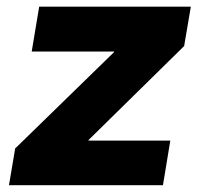

<svg xmlns="http://www.w3.org/2000/svg" viewBox="-20 -542 590 562"><path d="M6.3 0 24.4 -107.4 314 -389.6V-391.1H72.8L94.7 -522.5H538.6L519 -407.2L239.3 -132.3L238.8 -130.4H478.5L457 0Z"/></svg>

Font: Inter 28pt ExtraBold
Style: Italic
Weight: 800
Italic angle: -9.3988°
Designer: Rasmus Andersson
Foundry: rsms
Version: Version 4.001;git-66647c0bb